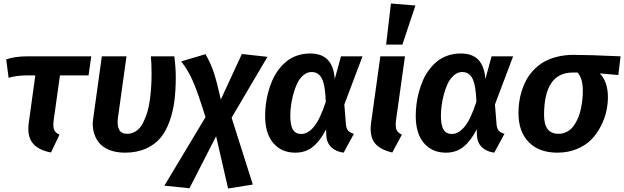

<svg xmlns="http://www.w3.org/2000/svg" viewBox="-20 -849 3537 1088"><path d="M319.8 -421.9 284.2 -168Q279.8 -130.9 286.4 -114Q293 -97.2 316.9 -85.9L269 15.1Q195.8 1.5 164.3 -39.1Q132.8 -79.6 143.1 -153.8L180.2 -421.9H140.1Q73.7 -421.9 28.8 -408.2L15.1 -512.2Q63 -529.8 136.2 -529.8H497.1L481.9 -421.9Z M967.8 -529.8Q976.1 -466.8 976.1 -411.1Q976.1 -337.4 968.3 -276.9Q960.4 -216.3 940.4 -160.4Q920.4 -104.5 888.4 -66.7Q856.4 -28.8 805.7 -6.3Q754.9 16.1 688 16.1Q636.2 16.1 597.7 0Q559.1 -16.1 538.6 -43.5Q518.1 -70.8 510.3 -104.2Q502.4 -137.7 507.8 -174.8L557.1 -529.8H696.8L647.9 -178.2Q643.1 -138.7 655 -114.7Q667 -90.8 700.2 -90.8Q729 -90.8 752 -106.7Q774.9 -122.6 789.6 -151.1Q804.2 -179.7 814.5 -212.9Q824.7 -246.1 829.8 -287.1Q835 -328.1 836.9 -362.3Q838.9 -396.5 838.9 -433.1Q838.9 -486.8 835 -529.8Z M1495.6 -526.9 1292.5 -182.1 1412.6 196.8 1272.5 219.2 1204.6 -77.1 1053.7 217.8 911.6 203.1 1144.5 -185.1Q1103 -319.3 1075 -384.8Q1046.9 -450.2 1006.8 -501L1144.5 -542Q1172.9 -493.2 1190.2 -442.1Q1207.5 -391.1 1231.4 -285.2L1350.6 -543Z M1737.3 -545.9Q1803.2 -545.9 1837.4 -510Q1871.6 -474.1 1877 -400.9L1912.1 -529.8H2034.2L1931.2 -256.8L1940.4 -143.1Q1942.4 -120.1 1952.9 -108.4Q1963.4 -96.7 1985.4 -90.8L1927.2 16.1Q1883.8 10.3 1857.9 -14.2Q1832 -38.6 1829.1 -80.1L1828.1 -116.2Q1794.4 -50.8 1753.2 -17.3Q1711.9 16.1 1653.3 16.1Q1575.7 16.1 1529.1 -37.8Q1482.4 -91.8 1482.4 -191.9Q1482.4 -225.1 1486.6 -258.8Q1490.7 -292.5 1500.2 -327.6Q1509.8 -362.8 1523.4 -394.3Q1537.1 -425.8 1558.1 -453.6Q1579.1 -481.4 1604.5 -502Q1629.9 -522.5 1664.1 -534.2Q1698.2 -545.9 1737.3 -545.9ZM1746.1 -440.9Q1719.7 -440.9 1698.2 -422.1Q1676.8 -403.3 1663.6 -375.2Q1650.4 -347.2 1641.4 -312.7Q1632.3 -278.3 1628.7 -248.3Q1625 -218.3 1625 -193.8Q1625 -138.2 1640.1 -114Q1655.3 -89.8 1687 -89.8Q1724.1 -89.8 1758.5 -130.4Q1793 -170.9 1826.2 -272.9Q1822.8 -367.2 1803.7 -404.1Q1784.7 -440.9 1746.1 -440.9Z M2195.3 -829.1 2334 -817.9 2260.3 -596.2H2168ZM2274.9 -529.8 2224.1 -168Q2219.7 -131.3 2226.6 -114.3Q2233.4 -97.2 2257.3 -85.9L2203.1 15.1Q2131.8 -1 2102.3 -40.3Q2072.8 -79.6 2083 -153.8L2135.3 -529.8Z M2590.8 -545.9Q2656.7 -545.9 2690.9 -510Q2725.1 -474.1 2730.5 -400.9L2765.6 -529.8H2887.7L2784.7 -256.8L2793.9 -143.1Q2795.9 -120.1 2806.4 -108.4Q2816.9 -96.7 2838.9 -90.8L2780.8 16.1Q2737.3 10.3 2711.4 -14.2Q2685.5 -38.6 2682.6 -80.1L2681.6 -116.2Q2647.9 -50.8 2606.7 -17.3Q2565.4 16.1 2506.8 16.1Q2429.2 16.1 2382.6 -37.8Q2335.9 -91.8 2335.9 -191.9Q2335.9 -225.1 2340.1 -258.8Q2344.2 -292.5 2353.8 -327.6Q2363.3 -362.8 2377 -394.3Q2390.6 -425.8 2411.6 -453.6Q2432.6 -481.4 2458 -502Q2483.4 -522.5 2517.6 -534.2Q2551.8 -545.9 2590.8 -545.9ZM2599.6 -440.9Q2573.2 -440.9 2551.8 -422.1Q2530.3 -403.3 2517.1 -375.2Q2503.9 -347.2 2494.9 -312.7Q2485.8 -278.3 2482.2 -248.3Q2478.5 -218.3 2478.5 -193.8Q2478.5 -138.2 2493.7 -114Q2508.8 -89.8 2540.5 -89.8Q2577.6 -89.8 2612.1 -130.4Q2646.5 -170.9 2679.7 -272.9Q2676.3 -367.2 2657.2 -404.1Q2638.2 -440.9 2599.6 -440.9Z M3138.7 16.1Q3034.7 16.1 2976.3 -43.5Q2918 -103 2918 -208Q2918 -239.3 2922.1 -270Q2926.3 -300.8 2936.5 -334Q2946.8 -367.2 2962.6 -396.2Q2978.5 -425.3 3003.4 -451.7Q3028.3 -478 3059.8 -496.8Q3091.3 -515.6 3135.3 -526.9Q3179.2 -538.1 3231 -538.1Q3315.9 -538.1 3496.6 -529.8L3483.9 -423.8L3378.9 -433.1Q3424.8 -385.7 3424.8 -297.9Q3424.8 -259.8 3416 -219.2Q3407.2 -178.7 3385.7 -136Q3364.3 -93.3 3332.8 -60.1Q3301.3 -26.9 3251 -5.4Q3200.7 16.1 3138.7 16.1ZM3144.5 -90.8Q3171.9 -90.8 3194.1 -103Q3216.3 -115.2 3231 -136Q3245.6 -156.7 3256.1 -181.4Q3266.6 -206.1 3272.2 -234.6Q3277.8 -263.2 3280.3 -287.4Q3282.7 -311.5 3282.7 -334Q3282.7 -404.8 3252.9 -438H3225.6Q3063 -438 3063 -196.8Q3063 -90.8 3144.5 -90.8Z"/></svg>

Font: FiraGO SemiBold
Style: Italic
Weight: 600
Italic angle: -8°
Designer: bBox Type GmbH
Foundry: bBox Type GmbH
Version: Version 1.001;PS 001.001;hotconv 1.0.88;makeotf.lib2.5.64775